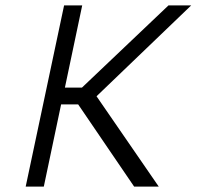

<svg xmlns="http://www.w3.org/2000/svg" viewBox="-20 -690 727 710"><path d="M217 -670 75 0H142L206 -304H269L476 0H567L337 -334L687 -670H603L283 -366H220L284 -670Z"/></svg>

Font: LT Wave Mono Light
Style: Italic
Weight: 300
Designer: Daniel Lyons
Version: Version 2.5 (Glyphs App)